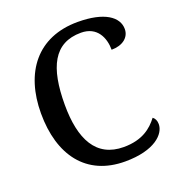

<svg xmlns="http://www.w3.org/2000/svg" viewBox="-132 -835 893 956"><g transform="rotate(-20 314.5 -357.0)"><path d="M370 10C527 10 590 -56 590 -108C590 -127 583 -140 572 -148C538 -103 487 -60 388 -60C242 -60 183 -175 183 -358C183 -556 237 -668 381 -668C467 -668 496 -599 496 -536C554 -536 593 -566 593 -611C593 -675 525 -724 384 -724C169 -724 57 -574 57 -358C57 -137 164 10 370 10Z"/></g></svg>

Font: Noto Serif Telugu Medium
Style: Regular
Weight: 500
Designer: Jelle Bosma - Monotype Design Team
Foundry: Monotype Imaging Inc.
Version: Version 2.005